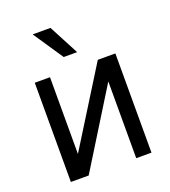

<svg xmlns="http://www.w3.org/2000/svg" viewBox="-142 -888 880 992"><g transform="rotate(-20 298.5 -392.0)"><path d="M160.5 -123.6 423.3 -545.5H519.9V0H436.1V-421.9L174.7 0H76.7V-545.5H160.5ZM262.8 -619.3 152 -784.1H250L336.6 -619.3Z"/></g></svg>

Font: Inter Zeller
Style: Regular
Weight: 400
Designer: Rasmus Andersson; Joe Bland
Foundry: zeller
Version: Version 3.015;git-dec3a8cb1